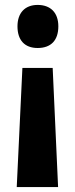

<svg xmlns="http://www.w3.org/2000/svg" viewBox="-20 -573 306 780"><path d="M217 -466C217 -522 185 -553 133 -553C81 -553 51 -520 51 -466C51 -410 80 -378 133 -378C187 -378 217 -409 217 -466ZM71 -297 48 187H216L194 -297Z"/></svg>

Font: Noto Sans Gurmukhi UI ExtraCondensed ExtraBold
Style: Regular
Weight: 800
Width: 2
Designer: Jelle Bosma - Monotype Design Team
Foundry: Monotype Imaging Inc.
Version: Version 2.004